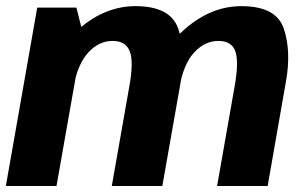

<svg xmlns="http://www.w3.org/2000/svg" viewBox="-30 -618 1020 638"><path d="M-10.5 0H157.8L246.5 -503.3L223.9 -592.7H93.7ZM341.5 0H509.4L570.5 -346.1Q588.3 -448.2 562.2 -522.9Q536.1 -597.6 420.1 -597.6Q320 -597.6 233 -522.7Q145.9 -447.7 131 -363.2L213.9 -327.3Q227.9 -405.1 263.3 -443.6Q298.6 -482 344.1 -482Q387.4 -482 401 -448.1Q414.6 -414.2 400 -332.4ZM691.4 0H859.4L920 -346.1Q938.3 -447.8 913.1 -522.7Q887.9 -597.6 772 -597.6Q671.9 -597.6 584.4 -521.6Q497 -445.5 482.8 -363.2L566.2 -327.3Q579.7 -405.1 615.1 -443.6Q650.5 -482 695.9 -482Q739.3 -482 751.8 -448.1Q764.2 -414.2 749.9 -332.4Z"/></svg>

Font: Anybody Thin
Style: Italic
Weight: 100
Italic angle: -10°
Designer: Tyler Finck
Foundry: Etcetera Type Company
Version: Version 1.114;gftools[0.9.25]